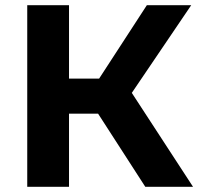

<svg xmlns="http://www.w3.org/2000/svg" viewBox="-20 -720 775 740"><path d="M358 -282H246V0H85V-700H246V-417H362L546 -700H717L488 -362L724 0H540Z"/></svg>

Font: Montserrat-Bold
Style: Bold
Weight: 700
Version: Version 7.200